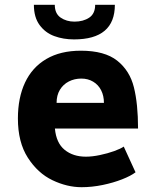

<svg xmlns="http://www.w3.org/2000/svg" viewBox="-20 -768 640 799"><path d="M54.5 -275Q54.5 -361 84.2 -424.5Q114 -488 172.8 -522.5Q231.5 -557 316.5 -557Q415.5 -557 467.8 -515.5Q520 -474 537.2 -404.8Q554.5 -335.5 554.5 -233H208.5Q214 -173 249 -144.5Q284 -116 337.5 -116Q364 -116 396 -122.8Q428 -129.5 455 -139.2Q482 -149 495 -158L544 -51Q524.5 -36 488.2 -21.8Q452 -7.5 407.2 1.8Q362.5 11 319.5 11Q259 11 198 -18.2Q137 -47.5 95.8 -111.8Q54.5 -176 54.5 -275ZM318.5 -441Q290 -441 266.5 -429Q243 -417 229.2 -394.2Q215.5 -371.5 215.5 -340H412.5Q412.5 -369.5 400.8 -392.5Q389 -415.5 367.5 -428.2Q346 -441 318.5 -441ZM121 -748H208Q208 -711.5 232.2 -694.8Q256.5 -678 290 -678Q326.5 -678 351.2 -694.5Q376 -711 376 -748H458Q458 -604 288 -604Q243.5 -604 206 -617.8Q168.5 -631.5 144.8 -663.8Q121 -696 121 -748Z"/></svg>

Font: JuliaMono Black
Style: Regular
Weight: 900
Monospace: yes
Designer: cormullion
Foundry: corm
Version: Version 0.054; ttfautohint (v1.8.4)